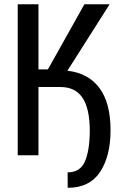

<svg xmlns="http://www.w3.org/2000/svg" viewBox="-20 -731 567 904"><path d="M161.1 0H63.5V-710.9H161.1V-404.3H205.6L377.4 -710.9H496.1L297.4 -397.9Q395 -387.2 447.8 -317.1Q500.5 -247.1 500.5 -117.7Q500.5 3.9 451.2 78.6Q401.9 153.3 298.8 153.3L298.3 80.6Q357.9 80.6 380.1 28.6Q402.3 -23.4 402.8 -115.7Q402.3 -220.7 368.2 -271Q334 -321.3 264.6 -321.3H161.1Z"/></svg>

Font: Franco
Style: Regular
Weight: 400
Designer: Google
Version: Version 1.200311; 2013